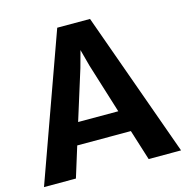

<svg xmlns="http://www.w3.org/2000/svg" viewBox="-112 -853 925 956"><g transform="rotate(-15 351.0 -375.0)"><path d="M162.5 0H-2L267 -749.5H436L704.5 0H537.5L488 -157.5H211.5ZM350 -612 326.5 -526 246 -269H453L373 -526Z"/></g></svg>

Font: Koeln Type Sans
Style: Bold
Weight: 700
Designer: Eben Sorkin
Foundry: Eben Sorkin
Version: Version 2.001